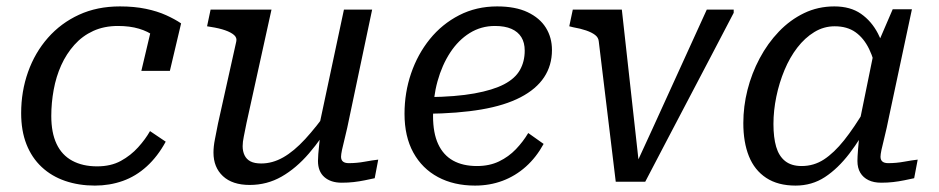

<svg xmlns="http://www.w3.org/2000/svg" viewBox="-20 -567 2928 599"><path d="M283 -48Q326 -48 357 -65Q388 -82 411 -107.5Q434 -133 448 -158L497 -125Q472 -79 438 -48Q404 -17 363 -2.5Q322 12 276 12Q226 12 183.5 -2.5Q141 -17 110 -46Q79 -75 62.5 -117Q46 -159 46 -214Q46 -282 67.5 -342.5Q89 -403 129.5 -449Q170 -495 226.5 -521Q283 -547 354 -547Q399 -547 435 -539.5Q471 -532 498.5 -519.5Q526 -507 545 -494L510 -346H421L452 -477Q464 -475 473 -469Q482 -463 487.5 -455Q493 -447 494.5 -438Q496 -429 493 -421Q481 -439 461.5 -454Q442 -469 413.5 -477.5Q385 -486 348 -486Q305 -486 271 -470.5Q237 -455 212 -427Q187 -399 171 -363.5Q155 -328 147.5 -287Q140 -246 140 -205Q140 -153 156.5 -118Q173 -83 205.5 -65.5Q238 -48 283 -48Z M749 -183Q744 -157 740.5 -140.5Q737 -124 737 -111Q737 -95 743 -82.5Q749 -70 761.5 -63.5Q774 -57 795 -57Q830 -57 863.5 -76Q897 -95 932 -133Q967 -171 1006 -226L1020 -196Q984 -135 944 -88.5Q904 -42 858.5 -16Q813 10 759 10Q705 10 675.5 -17.5Q646 -45 646 -91Q646 -110 650.5 -132.5Q655 -155 660 -181L717 -437Q720 -449 710.5 -457.5Q701 -466 682.5 -472.5Q664 -479 638 -483L626 -485L637 -537H827ZM1071 -205Q1063 -165 1056.5 -139.5Q1050 -114 1047 -99.5Q1044 -85 1044 -78Q1044 -68 1050 -63Q1056 -58 1068 -58Q1093 -58 1117.5 -62.5Q1142 -67 1160 -69L1149 -11Q1135 -8 1118 -4.5Q1101 -1 1083.5 1Q1066 3 1046 3Q1012 3 992 -14.5Q972 -32 972 -65Q972 -73 973 -86.5Q974 -100 976 -118Q978 -136 980 -157L971 -152L1053 -537H1141Z M1462 12Q1396 12 1346.5 -14.5Q1297 -41 1269.5 -91Q1242 -141 1242 -212Q1242 -278 1262.5 -338Q1283 -398 1321 -445Q1359 -492 1412.5 -519.5Q1466 -547 1531 -547Q1588 -547 1626 -529Q1664 -511 1683 -480.5Q1702 -450 1702 -411Q1702 -363 1677.5 -326Q1653 -289 1604 -263.5Q1555 -238 1482 -225.5Q1409 -213 1311 -212L1317 -264Q1402 -265 1460 -275.5Q1518 -286 1552.5 -304Q1587 -322 1602 -348.5Q1617 -375 1617 -409Q1617 -434 1606.5 -451Q1596 -468 1575.5 -477Q1555 -486 1524 -486Q1481 -486 1445.5 -464Q1410 -442 1384.5 -403Q1359 -364 1345 -313.5Q1331 -263 1331 -205Q1331 -152 1347 -117.5Q1363 -83 1393.5 -66Q1424 -49 1468 -49Q1507 -49 1537 -63.5Q1567 -78 1589.5 -101.5Q1612 -125 1628 -152L1676 -118Q1653 -76 1620.5 -47Q1588 -18 1548 -3Q1508 12 1462 12Z M1920 -537H1767L1756 -485L1768 -482Q1791 -478 1808.5 -472Q1826 -466 1836.5 -458Q1847 -450 1848 -438L1901 0H1993Q2027 -66 2062 -132Q2097 -198 2131 -263.5Q2165 -329 2200 -395Q2235 -461 2269 -527V-537H2185Q2157 -475 2128.5 -413Q2100 -351 2072 -289Q2044 -227 2015.5 -165Q1987 -103 1958 -40L1976 -32Z M2750 -376 2716 -333Q2708 -380 2691.5 -414Q2675 -448 2649 -466.5Q2623 -485 2584 -485Q2550 -485 2520.5 -467Q2491 -449 2467.5 -418.5Q2444 -388 2427.5 -348.5Q2411 -309 2402 -265.5Q2393 -222 2393 -180Q2393 -138 2401.5 -109Q2410 -80 2429.5 -64.5Q2449 -49 2481 -49Q2519 -49 2550.5 -69.5Q2582 -90 2613.5 -129.5Q2645 -169 2680 -228L2699 -198Q2666 -135 2630 -88Q2594 -41 2553.5 -14.5Q2513 12 2462 12Q2407 12 2370.5 -12Q2334 -36 2316.5 -79.5Q2299 -123 2299 -183Q2299 -235 2312 -286.5Q2325 -338 2350 -385Q2375 -432 2410 -468.5Q2445 -505 2488.5 -526Q2532 -547 2583 -547Q2633 -547 2666 -524Q2699 -501 2719 -462.5Q2739 -424 2750 -376ZM2825 -538 2754 -205Q2746 -165 2739.5 -139.5Q2733 -114 2730 -99.5Q2727 -85 2727 -78Q2727 -68 2733 -63Q2739 -58 2751 -58Q2776 -58 2800.5 -62.5Q2825 -67 2843 -69L2832 -11Q2818 -8 2801 -4.5Q2784 -1 2766.5 1Q2749 3 2729 3Q2706 3 2689.5 -5Q2673 -13 2664 -28Q2655 -43 2655 -65Q2655 -77 2657 -102Q2659 -127 2663 -162L2655 -154L2707 -409L2712 -415L2765 -538Z"/></svg>

Font: Roboto Serif
Style: Italic
Weight: 400
Italic angle: -10°
Designer: Greg Gazdowicz
Foundry: Commercial Type
Version: Version 1.008